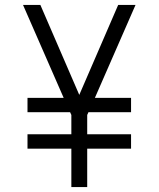

<svg xmlns="http://www.w3.org/2000/svg" viewBox="-20 -755 640 775"><path d="M268 0V-155H91V-213H268V-291L263 -302H91V-360H237L73 -735H143L300 -372L457 -735H527L363 -360H509V-302H337L332 -291V-213H509V-155H332V0Z"/></svg>

Font: Iosevka Custom Light Extended
Style: Regular
Weight: 300
Width: 7
Monospace: yes
Designer: Belleve Invis
Foundry: Belleve Invis
Version: Version 11.2.4; ttfautohint (v1.8.4)